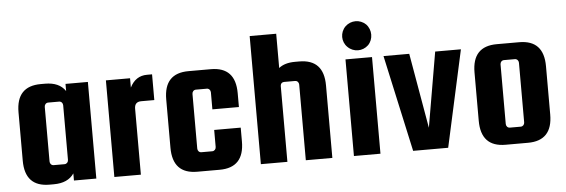

<svg xmlns="http://www.w3.org/2000/svg" viewBox="-46 -815 2848 966"><g transform="rotate(-5 1377.5 -332.5)"><path d="M293 -452C272 -483 238 -498 190 -498H169C86 -498 45 -454 45 -366V-122C45 -34 86 10 169 10H190C238 10 272 -5 293 -36V0H406V-488H293ZM272 -106C272 -95 264 -86 253 -86H198C187 -86 179 -95 179 -106V-382C179 -393 187 -402 198 -402H253C264 -402 272 -393 272 -382Z M705 -498C667 -498 638 -479 619 -441V-488H497V0H631V-333C631 -356 642 -368 665 -368H731V-498Z M1152 -366C1152 -454 1111 -498 1028 -498H915C832 -498 791 -454 791 -366V-122C791 -34 832 10 915 10H1028C1111 10 1152 -34 1152 -122V-192H1018V-106C1018 -95 1010 -86 999 -86H944C933 -86 925 -95 925 -106V-382C925 -393 933 -402 944 -402H999C1010 -402 1018 -393 1018 -382V-296H1152Z M1371 -384C1372 -396 1379 -402 1390 -402H1445C1456 -402 1464 -393 1464 -382V0H1598V-366C1598 -454 1557 -498 1474 -498H1453C1418 -498 1391 -490 1371 -474V-647H1237V0H1371Z M1826 -549C1854 -577 1854 -625 1826 -654C1797 -682 1751 -682 1722 -654C1693 -625 1693 -578 1722 -550C1751 -521 1797 -521 1826 -549ZM1841 0V-488H1707V0Z M2095 -109 2029 -488H1899L2006 0H2183L2290 -488H2160Z M2709 -366C2709 -454 2668 -498 2585 -498H2472C2389 -498 2348 -454 2348 -366V-122C2348 -34 2389 10 2472 10H2585C2668 10 2709 -34 2709 -122ZM2575 -94C2575 -83 2567 -74 2556 -74H2501C2490 -74 2482 -83 2482 -94V-395C2482 -406 2490 -415 2501 -415H2556C2567 -415 2575 -406 2575 -395Z"/></g></svg>

Font: sklik
Style: Regular
Weight: 400
Designer: Joe Prince
Foundry: Joe Prince
Version: Version 1.001